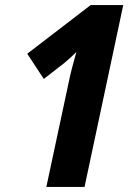

<svg xmlns="http://www.w3.org/2000/svg" viewBox="-20 -734 531 754"><path d="M162 0H312L464 -714H336L87 -523L152 -424L233 -487C248 -499 267 -517 280 -530C268 -488 257 -447 249 -407Z"/></svg>

Font: Noto Sans Display SemiCondensed Extra
Style: Italic
Weight: 800
Width: 4
Italic angle: -12°
Designer: Monotype Design Team
Foundry: Monotype Imaging Inc.
Version: Version 1.900